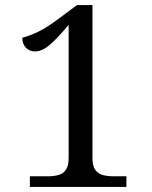

<svg xmlns="http://www.w3.org/2000/svg" viewBox="-20 -738 599 758"><path d="M98 -42H169Q192 -42 210.5 -47Q229 -52 240 -67.5Q251 -83 251 -114V-640Q213 -594 180.5 -564.5Q148 -535 118 -535Q96 -535 82 -550Q68 -565 68 -589Q98 -597 131.5 -613Q165 -629 214 -666L284 -718H345V-114Q345 -83 356 -67.5Q367 -52 386 -47Q405 -42 427 -42H479V0H98Z"/></svg>

Font: Noto Serif Sinhala
Style: Regular
Weight: 400
Designer: Jelle Bosma - Monotype Design Team
Foundry: Monotype Imaging Inc.
Version: Version 2.006